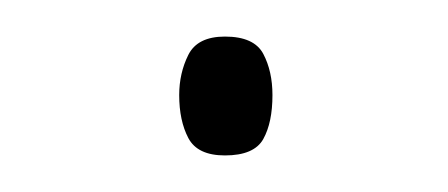

<svg xmlns="http://www.w3.org/2000/svg" viewBox="-20 -78 245 105"><path d="M78 -26Q78 -38 83 -48Q88 -58 103 -58Q119 -58 124 -48.5Q129 -39 129 -26Q129 -11 124 -2Q119 7 103 7Q88 7 83 -2.5Q78 -12 78 -26Z"/></svg>

Font: Noto Sans Lao Looped SemiCondensed Thin
Style: Regular
Weight: 100
Width: 4
Designer: Mark Frömberg, Ben Mitchell
Foundry: The Fontpad Ltd
Version: Version 1.002; ttfautohint (v1.8.4.7-5d5b)